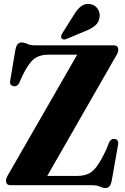

<svg xmlns="http://www.w3.org/2000/svg" viewBox="-20 -927 628 961"><path d="M561 -647.5 216.5 -46.5H365.5Q398.5 -46.5 421.5 -56.8Q444.5 -67 465.2 -95.2Q486 -123.5 511.5 -177.5L526.5 -214.5Q536 -235.5 556.5 -231Q565.5 -229.5 569.8 -220.8Q574 -212 570.5 -200L539 -21Q534.5 -2.5 527.8 5.8Q521 14 507 14Q495 14 480 7Q465 0 441.5 0H33Q10 0 10 -23Q10 -35 22 -54.5L366.5 -653.5H223.5Q177.5 -653.5 149.5 -631.2Q121.5 -609 91.5 -546.5L77.5 -514.5Q67.5 -491.5 46.5 -496Q26.5 -500.5 31 -523.5L57.5 -680Q64.5 -714.5 87.5 -714.5Q101.5 -714.5 116.5 -707.2Q131.5 -700 155.5 -700H549Q572 -700 572 -678Q572 -664.5 561 -647.5ZM348.5 -850.5Q365.5 -880 385.5 -895.2Q405.5 -910.5 431 -906.5Q456.5 -902.5 469.2 -882.2Q482 -862 478.5 -841.5Q475 -814.5 456.2 -799Q437.5 -783.5 408.5 -772L311.5 -731.5Q305.5 -729 298.8 -729.5Q292 -730 288.5 -735Q284.5 -740.5 286 -746.5Q287.5 -752.5 291 -759Z"/></svg>

Font: Fraunces 144pt Soft
Style: Bold
Weight: 700
Version: Version 1.000;[0bf87f6ff]